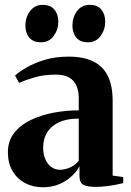

<svg xmlns="http://www.w3.org/2000/svg" viewBox="-20 -760 538 790"><path d="M157 10.5Q115.5 10.5 83 -6.8Q50.5 -24 31.5 -56.2Q12.5 -88.5 12.5 -133.5Q12.5 -181 39 -214Q65.5 -247 108.5 -267.2Q151.5 -287.5 202.8 -296.8Q254 -306 304 -306V-358Q304 -386.5 294.2 -408Q284.5 -429.5 264 -441.2Q243.5 -453 210 -453Q160 -453 120.8 -441.2Q81.5 -429.5 58.5 -419L42 -449Q58.5 -464.5 89.5 -482.5Q120.5 -500.5 164.2 -513.8Q208 -527 262.5 -527Q322 -527 362.2 -508Q402.5 -489 423 -448.8Q443.5 -408.5 443.5 -345V-37.5L487 -31.5V-6.5Q476.5 -4 458 -0.2Q439.5 3.5 417.5 6.2Q395.5 9 373 9Q341 9 324 0.8Q307 -7.5 307 -36V-76.5Q298 -57.5 277.2 -37.2Q256.5 -17 226 -3.2Q195.5 10.5 157 10.5ZM226.5 -61.5Q247 -61.5 268.5 -71Q290 -80.5 304 -98.5V-272Q255 -272 222.5 -256.8Q190 -241.5 173.8 -214.8Q157.5 -188 157.5 -153Q157.5 -125.5 166.5 -104.8Q175.5 -84 191.2 -72.8Q207 -61.5 226.5 -61.5ZM148 -586Q116.5 -586 100.5 -605.2Q84.5 -624.5 84.5 -655Q84.5 -689.5 104 -714.8Q123.5 -740 155.5 -740H156.5Q187.5 -740 203.8 -720.5Q220 -701 220 -670.5Q220 -638.5 201 -612.2Q182 -586 148.5 -586ZM341.5 -586Q310 -586 294 -605.2Q278 -624.5 278 -655Q278 -689.5 297.2 -714.8Q316.5 -740 349 -740H350Q381 -740 397 -720.5Q413 -701 413 -670.5Q413 -638.5 394 -612.2Q375 -586 342.5 -586Z"/></svg>

Font: Merriweather 120pt
Style: Bold
Weight: 700
Designer: Eben Sorkin
Foundry: Eben Sorkin
Version: Version 2.100